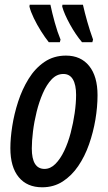

<svg xmlns="http://www.w3.org/2000/svg" viewBox="-20 -785 458 815"><path d="M159 10Q95 10 59.5 -33Q24 -76 24 -156Q24 -198 32 -249.5Q40 -301 57 -353.5Q74 -406 101.5 -450.5Q129 -495 168.5 -522Q208 -549 260 -549Q323 -549 358.5 -505Q394 -461 394 -381Q394 -331 385 -277.5Q376 -224 358 -172.5Q340 -121 312 -80Q284 -39 246 -14.5Q208 10 159 10ZM169 -68Q194 -68 215 -89Q236 -110 252.5 -144.5Q269 -179 280 -221Q291 -263 297 -305Q303 -347 303 -382Q303 -425 289.5 -448Q276 -471 249 -471Q221 -471 199.5 -448.5Q178 -426 162 -389.5Q146 -353 135.5 -310.5Q125 -268 120 -227Q115 -186 115 -155Q115 -68 169 -68ZM328 -606Q301 -638 277 -681.5Q253 -725 244 -757L245 -765H332Q340 -730 350.5 -693Q361 -656 375 -617L372 -606ZM187 -606Q171 -626 154 -653Q137 -680 123.5 -708Q110 -736 105 -757L106 -765H194Q201 -731 212.5 -689.5Q224 -648 237 -617L234 -606Z"/></svg>

Font: Noto Sans ExtraCondensed Medium
Style: Italic
Weight: 500
Width: 2
Italic angle: -12°
Designer: Monotype Design Team
Foundry: Monotype Imaging Inc.
Version: Version 2.013; ttfautohint (v1.8.4.7-5d5b)